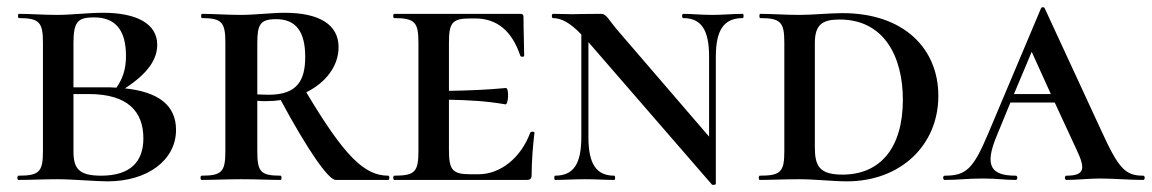

<svg xmlns="http://www.w3.org/2000/svg" viewBox="-20 -507 3246 541"><path d="M332 -258C397 -300 423 -340 423 -381C423 -440 365 -471 271 -471C226 -471 181 -465 142 -465C103 -465 64 -468 33 -468C30 -468 30 -456 33 -456C91 -456 101 -444 101 -387V-81C101 -23 91 -12 32 -12C28 -12 28 0 32 0C63 0 103 -2 142 -2C185 -2 249 4 283 4C396 4 476 -56 476 -141C476 -210 427 -248 332 -258ZM245 -458C303 -458 335 -425 335 -349C335 -311 325 -284 308 -260C297 -261 285 -261 273 -261H187V-385C187 -446 199 -458 245 -458ZM265 -12C201 -12 187 -33 187 -81V-242H230C341 -242 384 -192 384 -117C384 -52 348 -12 265 -12Z M1074 -12C1006 -12 950 -68 843 -247C898 -274 934 -321 934 -374C934 -437 881 -471 782 -471C747 -471 696 -465 659 -465C620 -465 580 -468 549 -468C546 -468 546 -456 549 -456C605 -456 615 -444 615 -387V-81C615 -23 605 -12 548 -12C544 -12 544 0 548 0C579 0 620 -2 659 -2C704 -2 740 0 771 0C774 0 774 -12 771 -12C714 -12 705 -23 705 -81V-223C713 -222 722 -222 730 -222C744 -222 758 -223 771 -225C846 -86 905 0 926 0H1074C1078 0 1078 -12 1074 -12ZM705 -241V-385C705 -438 713 -453 758 -453C813 -453 840 -419 840 -347C840 -282 819 -240 737 -240C724 -240 714 -241 705 -241Z M1474 -133C1448 -63 1391 -16 1328 -16H1305C1254 -16 1245 -29 1245 -85V-226C1302 -225 1352 -222 1404 -213C1413 -211 1415 -261 1405 -259C1352 -254 1302 -252 1245 -251V-386C1245 -443 1254 -455 1305 -455H1319C1381 -455 1423 -419 1446 -350C1447 -346 1457 -346 1457 -350C1457 -375 1455 -427 1455 -460C1455 -465 1453 -468 1446 -468H1091C1087 -468 1087 -456 1091 -456C1149 -456 1159 -444 1159 -387V-81C1159 -23 1149 -12 1091 -12C1087 -12 1087 0 1091 0H1463C1475 0 1478 -4 1478 -15C1478 -53 1482 -102 1486 -133C1486 -137 1475 -137 1474 -133Z M2073 -468C2048 -468 2016 -465 1987 -465C1955 -465 1929 -468 1905 -468C1901 -468 1901 -456 1905 -456C1956 -456 1978 -423 1978 -347V-122L1725 -416C1694 -451 1690 -468 1673 -468C1610 -468 1614 -467 1594 -467C1578 -467 1557 -468 1538 -468C1534 -468 1534 -456 1538 -456C1562 -456 1586 -443 1618 -410V-121C1618 -45 1596 -12 1544 -12C1541 -12 1541 0 1544 0C1569 0 1598 -2 1629 -2C1660 -2 1686 0 1711 0C1714 0 1714 -12 1711 -12C1660 -12 1638 -45 1638 -121V-388C1639 -388 1639 -387 1640 -386L1986 13C1988 15 1997 14 1997 11V-347C1997 -423 2020 -456 2073 -456C2076 -456 2076 -468 2073 -468Z M2366 4C2518 4 2624 -98 2624 -237C2624 -370 2527 -470 2354 -470C2316 -470 2272 -465 2232 -465C2192 -465 2153 -468 2122 -468C2119 -468 2119 -456 2122 -456C2180 -456 2190 -444 2190 -387V-81C2190 -23 2180 -12 2121 -12C2117 -12 2117 0 2121 0C2152 0 2192 -2 2232 -2C2276 -2 2328 4 2366 4ZM2354 -15C2289 -15 2276 -39 2276 -92V-385C2276 -437 2296 -452 2346 -452C2472 -452 2524 -346 2524 -226C2524 -90 2460 -15 2354 -15Z M3201 -12C3151 -12 3132 -32 3084 -137L2924 -483C2922 -488 2915 -488 2913 -483L2765 -132C2722 -30 2702 -12 2642 -12C2636 -12 2636 0 2642 0C2682 0 2703 -4 2750 -4C2792 -4 2809 0 2842 0C2848 0 2848 -12 2842 -12C2773 -12 2753 -39 2788 -123L2827 -218H2952L3014 -84C3038 -33 3038 -12 2985 -12C2979 -12 2979 0 2985 0C3015 0 3048 -4 3079 -4C3118 -4 3163 0 3201 0C3207 0 3207 -12 3201 -12ZM2837 -242 2887 -361 2941 -242Z"/></svg>

Font: Cormorant SC Semi
Style: Regular
Weight: 600
Designer: Christian Thalmann (Catharsis Fonts)
Version: Version 1.000;PS 001.000;hotconv 1.0.70;makeotf.lib2.5.58329